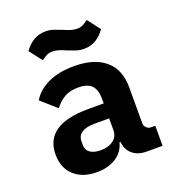

<svg xmlns="http://www.w3.org/2000/svg" viewBox="-136 -847 873 964"><g transform="rotate(-20 300.0 -364.5)"><path d="M487 0Q441 0 412.5 -24Q384 -48 380 -91H375Q362 -41 320 -14.5Q278 12 218 12Q142 12 97 -29Q52 -70 52 -142Q52 -301 284 -301H367V-327Q367 -374 345 -397Q323 -420 273 -420Q229 -420 199.5 -403Q170 -386 147 -355L66 -427Q93 -473 150 -500.5Q207 -528 290 -528Q397 -528 456 -478.5Q515 -429 515 -333V-141Q515 -127 525 -117Q535 -107 549 -107H572V0ZM367 -159V-221H288Q244 -221 220.5 -205.5Q197 -190 197 -160V-140Q197 -113 217.5 -99Q238 -85 274 -85Q315 -85 341 -104.5Q367 -124 367 -159ZM299 -609 291 -612 287 -613Q263 -624 246.5 -629Q230 -634 213 -634Q196 -634 183.5 -628Q171 -622 154 -609L102 -677Q122 -706 150 -723.5Q178 -741 216 -741Q235 -741 250.5 -736.5Q266 -732 285 -724L293 -721L297 -720Q321 -709 337.5 -704Q354 -699 371 -699Q388 -699 400.5 -705Q413 -711 430 -724L482 -656Q462 -627 434 -609.5Q406 -592 368 -592Q349 -592 333.5 -596.5Q318 -601 299 -609Z"/></g></svg>

Font: iA Writer Duo V
Style: Regular
Weight: 400
Designer: Mike Abbink, Paul van der Laan, Pieter van Rosmalen, Oliver Reichenstein
Foundry: Information Architects Inc.
Version: Version 2.000